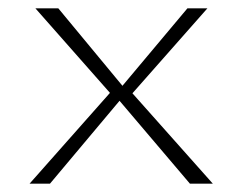

<svg xmlns="http://www.w3.org/2000/svg" viewBox="-20 -471 592 461"><path d="M51 -30H100L267 -229L436 -30H491L298 -247L478 -451H430L274 -265L120 -451H65L244 -248Z"/></svg>

Font: Charger Sport
Style: HLNrw
Weight: 100
Designer: Jasper
Foundry: Cannot Into Space Fonts
Version: Version 1.1